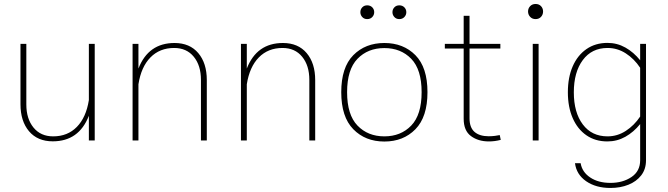

<svg xmlns="http://www.w3.org/2000/svg" viewBox="-20 -703 3341 961"><path d="M82.5 -181.2V-483.4H111.8V-180.2Q111.8 -108.4 147.7 -64.5Q183.6 -20.5 246.1 -20.5Q318.4 -20.5 364.7 -67.9Q411.1 -115.2 424.8 -202.1V-483.4H454.1V0H424.8V-123.5Q375 4.4 244.1 4.4Q168 4.4 125.2 -46.1Q82.5 -96.7 82.5 -181.2Z M672.9 0H643.6V-483.4H672.9V-359.9Q722.7 -487.8 853.5 -487.8Q929.7 -487.8 972.4 -437.3Q1015.1 -386.7 1015.1 -302.2V0H985.8V-303.2Q985.8 -375 950 -418.9Q914.1 -462.9 851.6 -462.9Q779.3 -462.9 732.9 -415.5Q686.5 -368.2 672.9 -281.2Z M1215.3 0H1186V-483.4H1215.3V-359.9Q1265.1 -487.8 1396 -487.8Q1472.2 -487.8 1514.9 -437.3Q1557.6 -386.7 1557.6 -302.2V0H1528.3V-303.2Q1528.3 -375 1492.4 -418.9Q1456.5 -462.9 1394 -462.9Q1321.8 -462.9 1275.4 -415.5Q1229 -368.2 1215.3 -281.2Z M1903.8 -487.8Q1999 -487.8 2059.3 -426.8Q2119.6 -365.7 2119.6 -241.7Q2119.6 -117.7 2059.3 -56.2Q1999 5.4 1903.8 5.4Q1808.6 5.4 1748.3 -56.2Q1688 -117.7 1688 -241.7Q1688 -365.7 1748.3 -426.8Q1808.6 -487.8 1903.8 -487.8ZM1903.8 -462.4Q1821.3 -462.4 1769.3 -408.7Q1717.3 -355 1717.3 -241.7Q1717.3 -128.4 1769.3 -74.5Q1821.3 -20.5 1903.8 -20.5Q1986.3 -20.5 2038.3 -74.5Q2090.3 -128.4 2090.3 -241.7Q2090.3 -355 2038.3 -408.7Q1986.3 -462.4 1903.8 -462.4ZM1783.7 -642.1Q1783.7 -656.2 1793.2 -666.3Q1802.7 -676.3 1817.9 -676.3Q1833.5 -676.3 1843.3 -666.3Q1853 -656.2 1853 -642.1Q1853 -627.9 1843.3 -617.7Q1833.5 -607.4 1817.9 -607.4Q1802.7 -607.4 1793.2 -617.7Q1783.7 -627.9 1783.7 -642.1ZM1944.3 -642.1Q1944.3 -656.2 1953.9 -666.3Q1963.4 -676.3 1978.5 -676.3Q1994.1 -676.3 2003.9 -666.3Q2013.7 -656.2 2013.7 -642.1Q2013.7 -627.9 2003.9 -617.7Q1994.1 -607.4 1978.5 -607.4Q1963.4 -607.4 1953.9 -617.7Q1944.3 -627.9 1944.3 -642.1Z M2481.4 -26.9 2486.3 -2.9Q2456.5 4.9 2426.8 4.9Q2373.5 4.9 2337.2 -22Q2300.8 -48.8 2300.8 -108.9V-460H2206.5V-483.4H2300.8V-624H2330.1V-483.4H2484.4V-460H2330.1V-110.8Q2330.1 -64.5 2355.2 -42.7Q2380.4 -21 2425.8 -21Q2441.4 -21 2457 -22.9Q2472.7 -24.9 2481.4 -26.9Z M2623 -645.5Q2623 -661.1 2633.5 -672.1Q2644 -683.1 2660.6 -683.1Q2677.7 -683.1 2688 -672.1Q2698.2 -661.1 2698.2 -645.5Q2698.2 -629.9 2688 -618.7Q2677.7 -607.4 2660.6 -607.4Q2644 -607.4 2633.5 -618.7Q2623 -629.9 2623 -645.5ZM2646.5 -483.4H2675.8V0H2646.5Z M2822.3 -241.2Q2822.3 -315.4 2846.4 -370.8Q2870.6 -426.3 2915.3 -457.3Q2960 -488.3 3020.5 -488.3Q3068.8 -488.3 3110.1 -465.1Q3151.4 -441.9 3184.1 -401.4V-483.4H3213.4V99.1Q3213.4 143.6 3189.5 174.6Q3165.5 205.6 3125.2 221.7Q3085 237.8 3035.6 237.8Q2962.4 237.8 2913.8 204.1Q2865.2 170.4 2857.9 113.8H2886.2Q2893.6 158.2 2934.1 185.3Q2974.6 212.4 3035.6 212.4Q3097.2 212.4 3140.6 183.1Q3184.1 153.8 3184.1 99.1V-82Q3151.4 -41.5 3109.9 -18.3Q3068.4 4.9 3020 4.9Q2959.5 4.9 2915 -25.9Q2870.6 -56.6 2846.4 -112.1Q2822.3 -167.5 2822.3 -241.2ZM2852.1 -240.7Q2852.1 -140.1 2897 -80.3Q2941.9 -20.5 3021 -20.5Q3070.3 -20.5 3112.3 -47.9Q3154.3 -75.2 3184.1 -119.6V-363.8Q3154.3 -408.7 3112.3 -435.8Q3070.3 -462.9 3021 -462.9Q2941.9 -462.9 2897 -402.3Q2852.1 -341.8 2852.1 -240.7Z"/></svg>

Font: Estedad-FD Thin
Style: Regular
Weight: 100
Designer: Amin Abedi
Version: Version 7.3